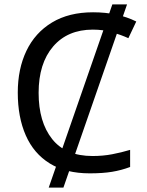

<svg xmlns="http://www.w3.org/2000/svg" viewBox="-20 -780 672 875"><path d="M559 -760 269 75H202L492 -760ZM403 -645Q288 -645 222 -568Q156 -491 156 -357Q156 -224 217.5 -146.5Q279 -69 402 -69Q449 -69 491 -77Q533 -85 573 -97V-19Q533 -4 490.5 3Q448 10 389 10Q280 10 207 -35Q134 -80 97.5 -163Q61 -246 61 -358Q61 -466 100.5 -548.5Q140 -631 217 -677.5Q294 -724 404 -724Q517 -724 601 -682L565 -606Q532 -621 491.5 -633Q451 -645 403 -645Z"/></svg>

Font: Noto Sans IKEA
Style: Regular
Weight: 400
Designer: Monotype Design Team
Foundry: Monotype Imaging Inc.
Version: Version 2.001